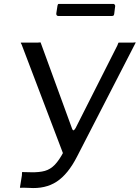

<svg xmlns="http://www.w3.org/2000/svg" viewBox="-20 -960 714 982"><path d="M82 -1 92 -63Q93 -70 92.5 -75Q92 -80 94 -80L139 -79Q181 -78 209.5 -86Q238 -94 260.5 -117.5Q283 -141 305 -183L580 -727Q583 -734 584.5 -738.5Q586 -743 588 -742H658Q665 -742 669.5 -743Q674 -744 674 -742L374 -159Q328 -69 270 -31Q212 7 129 1L99 0Q92 0 87 0.5Q82 1 82 -1ZM309 -158 93 -726Q91 -733 88 -737Q85 -741 87 -742H171Q179 -742 183.5 -743Q188 -744 188 -742L349 -301Q352 -293 356 -293.5Q360 -294 366 -304L387 -296ZM569 -928 564 -888Q563 -882 560 -880Q557 -878 549 -878H279Q273 -878 270 -882Q267 -886 268 -892L274 -931Q275 -936 276.5 -938Q278 -940 281 -940H561Q564 -940 567 -935.5Q570 -931 569 -928Z"/></svg>

Font: Libre Franklin
Style: Italic
Weight: 400
Italic angle: -8°
Designer: Pablo Impallari, Rodrigo Fuenzalida, Nhung Nguyen
Foundry: Impallari Type
Version: Version 3.000